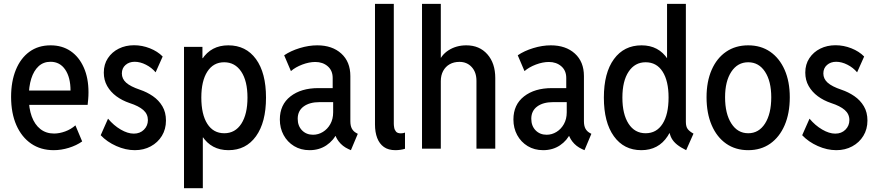

<svg xmlns="http://www.w3.org/2000/svg" viewBox="-20 -772 4560 997"><path d="M258.8 7.8Q191.4 7.8 141.8 -26.1Q92.3 -60.1 64.9 -122.3Q37.6 -184.6 37.6 -269Q37.6 -349.1 62.3 -409.4Q86.9 -469.7 132.8 -503.2Q178.7 -536.6 242.7 -536.6Q302.7 -536.6 346.7 -506.6Q390.6 -476.6 415 -421.6Q439.5 -366.7 439.5 -293Q439.5 -273.9 438 -257.3Q436.5 -240.7 435.1 -227.5H112.8V-301.8H346.2Q346.2 -370.1 318.6 -410.6Q291 -451.2 242.2 -451.2Q205.6 -451.2 180.4 -428Q155.3 -404.8 142.3 -363.5Q129.4 -322.3 129.4 -267.6Q129.4 -209.5 144.8 -167.2Q160.2 -125 189.7 -101.8Q219.2 -78.6 260.7 -78.6Q288.6 -78.6 318.6 -89.6Q348.6 -100.6 371.6 -121.1L406.7 -37.6Q377 -16.6 337.4 -4.4Q297.9 7.8 258.8 7.8Z M680.2 7.8Q632.3 7.8 584 -13.7Q535.6 -35.2 502.9 -69.8L541 -155.8Q570.3 -120.6 606.7 -99.4Q643.1 -78.1 674.8 -78.1Q707 -78.1 727.5 -98.6Q748 -119.1 748 -148.4Q748 -179.7 724.1 -200.7Q700.2 -221.7 653.3 -236.8Q614.3 -250 584.2 -272.2Q554.2 -294.4 536.6 -325.2Q519 -356 519 -395Q519 -438 540.3 -470Q561.5 -502 596.9 -519.5Q632.3 -537.1 675.8 -537.1Q718.3 -537.1 758.3 -521.2Q798.3 -505.4 824.7 -478.5L788.1 -396.5Q767.6 -420.9 737.8 -436Q708 -451.2 679.2 -451.2Q650.9 -451.2 631.8 -434.6Q612.8 -418 612.8 -390.6Q612.8 -362.8 635 -342.8Q657.2 -322.8 706.5 -306.2Q743.2 -293.9 773.9 -272.7Q804.7 -251.5 823.2 -220.2Q841.8 -189 841.8 -146Q841.8 -101.1 820.6 -66.4Q799.3 -31.7 762.7 -12Q726.1 7.8 680.2 7.8Z M935.5 205.1V-528.8H1031.2V-470.2H1043.9L1022.5 -403.3V-126.5L1049.3 -58.1H1033.2V205.1ZM1166.5 7.8Q1077.1 7.8 1029.8 -65.2Q982.4 -138.2 982.4 -265.6Q982.4 -392.1 1029.3 -464.4Q1076.2 -536.6 1165.5 -536.6Q1257.3 -536.6 1309.3 -465.1Q1361.3 -393.6 1361.3 -265.1Q1361.3 -136.7 1309.3 -64.5Q1257.3 7.8 1166.5 7.8ZM1144.5 -80.1Q1201.2 -80.1 1233.2 -129.6Q1265.1 -179.2 1265.1 -265.1Q1265.1 -351.6 1232.7 -400.1Q1200.2 -448.7 1144 -448.7Q1087.9 -448.7 1056.6 -400.1Q1025.4 -351.6 1025.4 -265.6Q1025.4 -177.7 1056.6 -128.9Q1087.9 -80.1 1144.5 -80.1Z M1587.4 7.8Q1542 7.8 1507.1 -13.4Q1472.2 -34.7 1452.6 -70.8Q1433.1 -106.9 1433.1 -151.4Q1433.1 -228.5 1488.3 -271.5Q1543.5 -314.5 1632.8 -314.5H1724.1V-241.7H1639.6Q1587.4 -241.7 1556.6 -219Q1525.9 -196.3 1525.9 -155.3Q1525.9 -118.2 1548.3 -95.2Q1570.8 -72.3 1605.5 -72.3Q1632.8 -72.3 1656.7 -86.9Q1680.7 -101.6 1695.3 -127.7Q1710 -153.8 1710 -189V-250L1707.5 -276.9V-367.2Q1707.5 -405.8 1681.6 -428Q1655.8 -450.2 1617.2 -450.2Q1585.4 -450.2 1549.8 -436.8Q1514.2 -423.3 1490.7 -402.8L1455.6 -484.9Q1489.3 -507.8 1536.1 -522.2Q1583 -536.6 1627.4 -536.6Q1705.1 -536.6 1752.2 -493.9Q1799.3 -451.2 1799.3 -377V-142.6Q1799.3 -118.7 1807.1 -104.2Q1814.9 -89.8 1829.1 -82L1837.9 -77.1L1802.2 7.8L1789.1 2Q1758.3 -12.2 1739.3 -37.1Q1720.2 -62 1718.3 -84L1737.8 -65.9H1700.2L1730.5 -83Q1712.4 -42.5 1674.8 -17.3Q1637.2 7.8 1587.4 7.8Z M2033.2 7.8Q1996.6 7.8 1973.4 -8.8Q1950.2 -25.4 1938.7 -55.4Q1927.2 -85.4 1927.2 -126V-752H2024.9V-129.4Q2024.9 -121.1 2026.9 -109.4Q2028.8 -97.7 2036.4 -88.6Q2043.9 -79.6 2061.5 -79.6Q2073.7 -79.6 2083 -83.5V0.5Q2072.8 3.9 2059.1 5.9Q2045.4 7.8 2033.2 7.8Z M2171.4 0V-752H2269V-471.7H2287.1L2255.4 -439.9Q2268.6 -484.9 2308.8 -510.7Q2349.1 -536.6 2401.4 -536.6Q2469.7 -536.6 2510.7 -490.2Q2551.8 -443.8 2551.8 -366.7V0H2454.1V-352.1Q2454.1 -397 2429.4 -423.8Q2404.8 -450.7 2365.7 -450.7Q2336.9 -450.7 2315.2 -438.5Q2293.5 -426.3 2281.2 -403.6Q2269 -380.9 2269 -351.1V0Z M2800.3 7.8Q2754.9 7.8 2720 -13.4Q2685.1 -34.7 2665.5 -70.8Q2646 -106.9 2646 -151.4Q2646 -228.5 2701.2 -271.5Q2756.3 -314.5 2845.7 -314.5H2937V-241.7H2852.5Q2800.3 -241.7 2769.5 -219Q2738.8 -196.3 2738.8 -155.3Q2738.8 -118.2 2761.2 -95.2Q2783.7 -72.3 2818.4 -72.3Q2845.7 -72.3 2869.6 -86.9Q2893.6 -101.6 2908.2 -127.7Q2922.9 -153.8 2922.9 -189V-250L2920.4 -276.9V-367.2Q2920.4 -405.8 2894.5 -428Q2868.7 -450.2 2830.1 -450.2Q2798.3 -450.2 2762.7 -436.8Q2727.1 -423.3 2703.6 -402.8L2668.5 -484.9Q2702.1 -507.8 2749 -522.2Q2795.9 -536.6 2840.3 -536.6Q2918 -536.6 2965.1 -493.9Q3012.2 -451.2 3012.2 -377V-142.6Q3012.2 -118.7 3020 -104.2Q3027.8 -89.8 3042 -82L3050.8 -77.1L3015.1 7.8L3002 2Q2971.2 -12.2 2952.1 -37.1Q2933.1 -62 2931.2 -84L2950.7 -65.9H2913.1L2943.4 -83Q2925.3 -42.5 2887.7 -17.3Q2850.1 7.8 2800.3 7.8Z M3543 7.8Q3514.2 -6.3 3495.6 -21.2Q3477.1 -36.1 3467.3 -54Q3457.5 -71.8 3455.6 -94.7L3472.2 -80.1H3433.6L3454.1 -140.1V-407.2L3433.6 -464.8H3443.8V-752H3541.5V-139.2Q3541.5 -113.8 3551.5 -101.3Q3561.5 -88.9 3581.1 -78.1ZM3310.1 7.8Q3219.7 7.8 3167.7 -64.5Q3115.7 -136.7 3115.7 -265.1Q3115.7 -393.6 3168 -465.1Q3220.2 -536.6 3311.5 -536.6Q3400.4 -536.6 3447.5 -464.4Q3494.6 -392.1 3494.6 -265.6Q3494.6 -138.2 3447 -65.2Q3399.4 7.8 3310.1 7.8ZM3332.5 -80.1Q3389.2 -80.1 3420.4 -128.9Q3451.7 -177.7 3451.7 -265.6Q3451.7 -351.6 3420.7 -400.1Q3389.6 -448.7 3332.5 -448.7Q3276.9 -448.7 3244.4 -400.1Q3211.9 -351.6 3211.9 -265.1Q3211.9 -179.2 3243.9 -129.6Q3275.9 -80.1 3332.5 -80.1Z M3865.2 7.8Q3799.3 7.8 3750.7 -26.1Q3702.1 -60.1 3675.5 -122.1Q3648.9 -184.1 3648.9 -267.1Q3648.9 -348.6 3675.5 -409.4Q3702.1 -470.2 3750.7 -503.4Q3799.3 -536.6 3865.2 -536.6Q3931.2 -536.6 3979.5 -503.2Q4027.8 -469.7 4054.4 -409.2Q4081.1 -348.6 4081.1 -267.1Q4081.1 -183.6 4054.4 -121.8Q4027.8 -60.1 3979.5 -26.1Q3931.2 7.8 3865.2 7.8ZM3865.2 -80.1Q3920.4 -80.1 3952.6 -130.6Q3984.9 -181.2 3984.9 -267.1Q3984.9 -350.1 3952.6 -399.4Q3920.4 -448.7 3865.2 -448.7Q3810.1 -448.7 3777.6 -399.4Q3745.1 -350.1 3745.1 -267.1Q3745.1 -181.6 3777.6 -130.9Q3810.1 -80.1 3865.2 -80.1Z M4322.8 7.8Q4274.9 7.8 4226.6 -13.7Q4178.2 -35.2 4145.5 -69.8L4183.6 -155.8Q4212.9 -120.6 4249.3 -99.4Q4285.6 -78.1 4317.4 -78.1Q4349.6 -78.1 4370.1 -98.6Q4390.6 -119.1 4390.6 -148.4Q4390.6 -179.7 4366.7 -200.7Q4342.8 -221.7 4295.9 -236.8Q4256.8 -250 4226.8 -272.2Q4196.8 -294.4 4179.2 -325.2Q4161.6 -356 4161.6 -395Q4161.6 -438 4182.9 -470Q4204.1 -502 4239.5 -519.5Q4274.9 -537.1 4318.4 -537.1Q4360.8 -537.1 4400.9 -521.2Q4440.9 -505.4 4467.3 -478.5L4430.7 -396.5Q4410.2 -420.9 4380.4 -436Q4350.6 -451.2 4321.8 -451.2Q4293.5 -451.2 4274.4 -434.6Q4255.4 -418 4255.4 -390.6Q4255.4 -362.8 4277.6 -342.8Q4299.8 -322.8 4349.1 -306.2Q4385.7 -293.9 4416.5 -272.7Q4447.3 -251.5 4465.8 -220.2Q4484.4 -189 4484.4 -146Q4484.4 -101.1 4463.1 -66.4Q4441.9 -31.7 4405.3 -12Q4368.7 7.8 4322.8 7.8Z"/></svg>

Font: Reddit Sans Condensed Medium
Style: Regular
Weight: 500
Designer: Stephen Hutchings
Foundry: Reddit
Version: Version 1.014